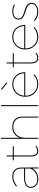

<svg xmlns="http://www.w3.org/2000/svg" viewBox="1500 -2282 782 3821"><g transform="rotate(-90 1890.5 -371.0)"><path d="M469 0H449L448 -117Q382 0 231 0Q157 0 110 -42Q63 -84 63 -149Q63 -212 114.5 -247Q166 -282 255 -282H447V-345Q446 -418 404.5 -457.5Q363 -497 283 -497Q194 -497 102 -425L90 -441Q186 -517 283 -517Q371 -517 418.5 -471Q466 -425 467 -345ZM232 -20Q391 -20 448 -162L447 -262H255Q173 -262 128 -232.5Q83 -203 83 -149Q83 -91 123.5 -55.5Q164 -20 232 -20Z M888 -53 900 -37Q854 -2 798 0Q744 1 716 -35.5Q688 -72 688 -142V-487H612V-507H688V-630H708V-507H890V-487H708V-142Q708 -82 731 -50.5Q754 -19 798 -20Q849 -22 888 -53Z M1278 -517Q1374 -517 1427.5 -463Q1481 -409 1481 -313V0H1461V-313Q1461 -400 1412.5 -448.5Q1364 -497 1278 -497Q1175 -495 1117 -430.5Q1059 -366 1059 -253V0H1039V-742H1059V-368Q1084 -438 1140 -477Q1196 -516 1278 -517Z M1689 -742H1709V0H1689Z M2165 -629 2139 -624 2010 -729 2029 -739ZM2125 -20Q2241 -20 2308 -95L2322 -81Q2247 0 2125 0Q2017 0 1946.5 -73Q1876 -146 1876 -259Q1876 -371 1946.5 -444Q2017 -517 2125 -517Q2232 -517 2298.5 -444.5Q2365 -372 2365 -259H1896Q1896 -154 1960.5 -87Q2025 -20 2125 -20ZM1897 -279H2345Q2338 -377 2279 -437Q2220 -497 2125 -497Q2030 -497 1966.5 -436.5Q1903 -376 1897 -279Z M2739 -53 2751 -37Q2705 -2 2649 0Q2595 1 2567 -35.5Q2539 -72 2539 -142V-487H2463V-507H2539V-630H2559V-507H2741V-487H2559V-142Q2559 -82 2582 -50.5Q2605 -19 2649 -20Q2700 -22 2739 -53Z M3066 -20Q3182 -20 3249 -95L3263 -81Q3188 0 3066 0Q2958 0 2887.5 -73Q2817 -146 2817 -259Q2817 -371 2887.5 -444Q2958 -517 3066 -517Q3173 -517 3239.5 -444.5Q3306 -372 3306 -259H2837Q2837 -154 2901.5 -87Q2966 -20 3066 -20ZM2838 -279H3286Q3279 -377 3220 -437Q3161 -497 3066 -497Q2971 -497 2907.5 -436.5Q2844 -376 2838 -279Z M3704 -463Q3651 -497 3577 -497Q3513 -497 3472.5 -471Q3432 -445 3432 -395Q3432 -352 3464 -326Q3496 -300 3541.5 -287Q3587 -274 3633 -260Q3679 -246 3711 -215Q3743 -184 3743 -134Q3743 -68 3692.5 -34Q3642 0 3569 0Q3456 0 3384 -72L3397 -87Q3466 -20 3569 -20Q3634 -20 3677.5 -47.5Q3721 -75 3723 -129Q3724 -166 3702 -191.5Q3680 -217 3645 -229.5Q3610 -242 3569.5 -255.5Q3529 -269 3494 -282.5Q3459 -296 3435.5 -324Q3412 -352 3412 -393Q3412 -454 3458.5 -485.5Q3505 -517 3576 -517Q3650 -517 3714 -480Z"/></g></svg>

Font: Montserrat arm Thin
Style: Regular
Weight: 250
Designer: Julieta Ulanovsky
Foundry: Julieta Ulanovsky
Version: Version 6.000;PS 006.000;hotconv 1.0.88;makeotf.lib2.5.64775